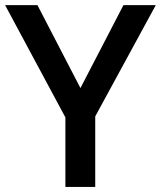

<svg xmlns="http://www.w3.org/2000/svg" viewBox="-20 -734 632 754"><path d="M295.9 -388.2 464.8 -713.9H591.8L354 -276.9V0H236.8V-272.9L0 -713.9H127Z"/></svg>

Font: CAA NEO Sans SemiBold
Style: Regular
Weight: 600
Version: Version 1.10